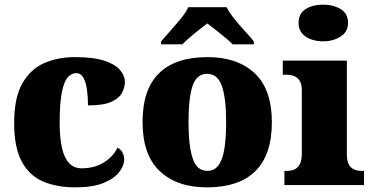

<svg xmlns="http://www.w3.org/2000/svg" viewBox="-20 -797 1609 827"><path d="M304 10Q225 10 166 -15Q107 -40 74 -100.5Q41 -161 41 -267Q41 -376 76 -437.5Q111 -499 170 -525Q229 -551 302 -551Q384 -551 431 -535Q478 -519 498 -494.5Q518 -470 518 -444Q518 -424 507 -400Q496 -376 462 -359.5Q428 -343 359 -343Q359 -380 354.5 -411.5Q350 -443 339 -462.5Q328 -482 309 -482Q287 -482 271 -463Q255 -444 246 -397.5Q237 -351 237 -268Q237 -203 247 -159.5Q257 -116 278 -94Q299 -72 332 -72Q370 -72 400.5 -84Q431 -96 453 -116.5Q475 -137 486 -161Q502 -153 508.5 -138.5Q515 -124 515 -110Q515 -84 493.5 -56Q472 -28 426 -9Q380 10 304 10Z M871 10Q742 10 668 -60Q594 -130 594 -271Q594 -412 665 -481.5Q736 -551 874 -551Q1003 -551 1077 -481.5Q1151 -412 1151 -271Q1151 -130 1080 -60Q1009 10 871 10ZM873 -61Q903 -61 921 -85Q939 -109 946.5 -156Q954 -203 954 -271Q954 -375 935.5 -427Q917 -479 872 -479Q827 -479 809.5 -427Q792 -375 792 -271Q792 -168 810 -114.5Q828 -61 873 -61ZM674 -619Q690 -638 713.5 -664Q737 -690 759 -717Q781 -744 791 -766H956Q967 -744 988.5 -717Q1010 -690 1034 -664Q1058 -638 1073 -619V-606H982Q972 -617 951.5 -634Q931 -651 909.5 -668Q888 -685 873 -696Q858 -685 836.5 -668Q815 -651 795.5 -634Q776 -617 765 -606H674Z M1205 0V-61H1217Q1236 -61 1250 -68Q1264 -75 1272 -91Q1280 -107 1280 -135V-409Q1280 -434 1271.5 -448Q1263 -462 1249 -468.5Q1235 -475 1217 -475H1198V-536H1474V-131Q1474 -105 1482 -89.5Q1490 -74 1504.5 -67.5Q1519 -61 1537 -61H1548V0ZM1372 -619Q1327 -619 1296.5 -639.5Q1266 -660 1266 -698Q1266 -739 1296.5 -758Q1327 -777 1372 -777Q1415 -777 1447 -758Q1479 -739 1479 -698Q1479 -660 1447 -639.5Q1415 -619 1372 -619Z"/></svg>

Font: Noto Serif Khmer Black
Style: Regular
Weight: 900
Version: Version 2.003